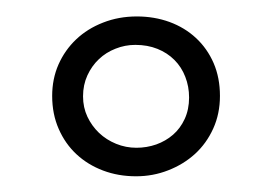

<svg xmlns="http://www.w3.org/2000/svg" viewBox="-20 -720 336 237"><path d="M147.9 -502.4Q126 -502.4 107.2 -509.5Q88.4 -516.6 74.5 -529.5Q60.5 -542.5 52.5 -560.8Q44.4 -579.1 44.4 -601.6Q44.4 -622.6 52.2 -640.4Q60.1 -658.2 74 -671.4Q87.9 -684.6 107.2 -692.1Q126.5 -699.7 148.9 -699.7Q170.4 -699.7 189.2 -692.9Q208 -686 221.9 -673.1Q235.8 -660.2 243.7 -642.1Q251.5 -624 251.5 -601.6Q251.5 -579.6 243.2 -561.3Q234.9 -543 220.7 -530Q206.5 -517.1 187.7 -509.8Q168.9 -502.4 147.9 -502.4ZM148.4 -537.6Q161.1 -537.6 172.9 -541.7Q184.6 -545.9 193.6 -553.7Q202.6 -561.5 208 -573.2Q213.4 -585 213.4 -599.6Q213.4 -613.3 208.7 -625.2Q204.1 -637.2 195.3 -646Q186.5 -654.8 174.3 -659.7Q162.1 -664.6 147 -664.6Q134.3 -664.6 122.6 -659.9Q110.8 -655.3 102.1 -647Q93.3 -638.7 87.9 -627Q82.5 -615.2 82.5 -601.1Q82.5 -587.4 87.9 -575.9Q93.3 -564.5 102.3 -555.9Q111.3 -547.4 123.3 -542.5Q135.3 -537.6 148.4 -537.6Z"/></svg>

Font: Limelight
Style: Regular
Weight: 400
Designer: Nicole Fally with help from Eben Sorkin
Foundry: Nicole Fally with help from Eben Sorkin
Version: Version 1.002